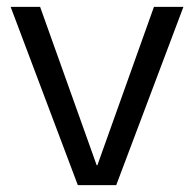

<svg xmlns="http://www.w3.org/2000/svg" viewBox="-20 -540 566 560"><path d="M207 0 11 -520H97L262 -58H264L429 -520H515L319 0Z"/></svg>

Font: M PLUS 1
Style: Regular
Weight: 400
Designer: Coji Morishita
Foundry: UNDERFOREST DESIGN
Version: Version 1.001